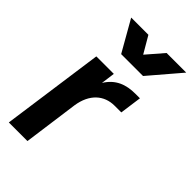

<svg xmlns="http://www.w3.org/2000/svg" viewBox="-243 -883 962 962"><g transform="rotate(45 237.5 -402.5)"><path d="M23 0H155L195 -293C209 -386 265 -434 339 -434H386L402 -550H370C304 -550 250 -530 213 -470L223 -544H99ZM85 -805 179 -640H334L475 -805H336L259 -716L207 -805Z"/></g></svg>

Font: Mluvka Bold
Style: Italic
Weight: 700
Italic angle: -8°
Designer: Modified by Jiří Krblich, Original typeface by Gumpita Rahayu
Foundry: Gumpita Rahayu & Jiří Krblich
Version: Version 2.000;Glyphs 3.1.1 (3134)